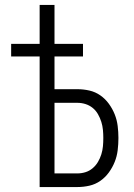

<svg xmlns="http://www.w3.org/2000/svg" viewBox="-20 -755 540 775"><path d="M140 0V-527H25V-578H140V-735H200V-578H315V-527H200V-395H292Q317 -395 341 -389.5Q365 -384 385 -370Q405 -356 419.5 -336Q434 -316 443 -293.5Q452 -271 455 -246.5Q458 -222 458 -198Q458 -173 455 -148.5Q452 -124 443 -101.5Q434 -79 419.5 -59Q405 -39 385 -25Q365 -11 341 -5.5Q317 0 292 0ZM200 -55H292Q309 -55 325 -60Q341 -65 354 -76Q367 -87 375.5 -101.5Q384 -116 389 -132Q394 -148 395.5 -164.5Q397 -181 397 -198Q397 -214 395.5 -230.5Q394 -247 389 -263Q384 -279 375.5 -294Q367 -309 354 -319.5Q341 -330 325 -335Q309 -340 292 -340H200Z"/></svg>

Font: Iosevka Light
Style: Regular
Weight: 300
Monospace: yes
Designer: Belleve Invis
Foundry: Belleve Invis
Version: Version 32.5.0; ttfautohint (v1.8.4)